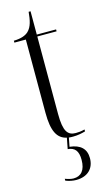

<svg xmlns="http://www.w3.org/2000/svg" viewBox="-134 -701 531 971"><g transform="rotate(-15 131.0 -216.0)"><path d="M180 10C204 10 227 5 244 0V-10C224 -5 212 -4 197 -4C155 -4 135 -29 135 -120V-526H236V-536H135V-658H125C121 -616 115 -582 92 -560C77 -546 54 -537 15 -536V-526H75V-143C75 -46 98 -4 147 7L136 64C173 67 190 88 190 134C190 189 166 215 127 215C114 215 99 211 83 205V215C101 222 120 226 138 226C198 226 233 191 233 137C233 88 204 61 148 55L157 9C164 10 172 10 180 10Z"/></g></svg>

Font: Noto Serif Display ExtraCondensed Light
Style: Regular
Weight: 300
Width: 2
Designer: Monotype Design Team
Foundry: Monotype Imaging Inc.
Version: Version 2.009